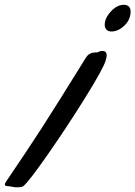

<svg xmlns="http://www.w3.org/2000/svg" viewBox="-55 -737 569 808"><path d="M-32.7 32.2Q57.6 -100.6 121.3 -199.2Q185.1 -297.9 304.2 -490.7Q314.5 -507.8 324.2 -510.7Q324.7 -510.7 325.2 -511.2Q325.7 -511.7 326.9 -512.5Q328.1 -513.2 330.1 -513.9Q332 -514.6 336.9 -515.4Q341.8 -516.1 348.1 -516.6Q349.1 -516.6 353 -516.6Q356.9 -516.6 357.9 -517.6Q364.7 -522.5 376 -522.5Q394 -522.5 394 -503.9Q394 -496.6 390.1 -483.4Q379.9 -448.2 303.2 -325.2Q226.6 -202.1 146 -86.7Q65.4 28.8 43 46.4Q36.6 51.3 15.1 51.3Q7.8 51.3 -4.4 48.8Q-16.6 46.4 -22.5 46.4Q-34.7 46.4 -34.7 38.6Q-34.7 37.1 -32.7 32.2ZM465.3 -716.8Q494.6 -716.8 494.6 -688Q494.6 -654.8 468.8 -629.6Q442.9 -604.5 414.1 -604.5Q400.4 -604.5 393.1 -612.3Q385.7 -620.1 385.7 -632.8Q385.7 -661.1 411.9 -689Q438 -716.8 465.3 -716.8Z"/></svg>

Font: Yellowtail
Style: Regular
Weight: 400
Designer: Astigmatic (AOETI)
Foundry: Astigmatic (AOETI)
Version: Version 1.000